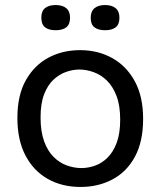

<svg xmlns="http://www.w3.org/2000/svg" viewBox="-20 -729 638 762"><path d="M300 13Q226 13 169.5 -19Q113 -51 81 -112Q49 -173 49 -261Q49 -351 82.5 -410.5Q116 -470 172 -500Q228 -530 298 -530Q369 -530 425.5 -498.5Q482 -467 515 -406.5Q548 -346 548 -257Q548 -167 515.5 -107Q483 -47 426.5 -17Q370 13 300 13ZM303 -62Q330 -62 357 -71.5Q384 -81 406.5 -103Q429 -125 443 -162Q457 -199 457 -254Q457 -310 442.5 -348Q428 -386 404.5 -409Q381 -432 352 -442.5Q323 -453 295 -453Q269 -453 242 -443.5Q215 -434 192 -412.5Q169 -391 155 -354.5Q141 -318 141 -263Q141 -207 155 -168.5Q169 -130 192.5 -106.5Q216 -83 245 -72.5Q274 -62 303 -62ZM397 -609Q370 -609 355 -620.5Q340 -632 340 -658Q340 -684 355 -696.5Q370 -709 397 -709Q424 -709 439 -696.5Q454 -684 454 -659Q454 -632 439 -620.5Q424 -609 397 -609ZM201 -609Q174 -609 159 -620.5Q144 -632 144 -659Q144 -685 159 -697Q174 -709 201 -709Q228 -709 243 -696.5Q258 -684 258 -659Q258 -632 243 -620.5Q228 -609 201 -609Z"/></svg>

Font: Bricolage Grotesque 48pt Condensed ExtraBold
Style: Regular
Weight: 400
Version: Version 1.000;gftools[0.9.30]